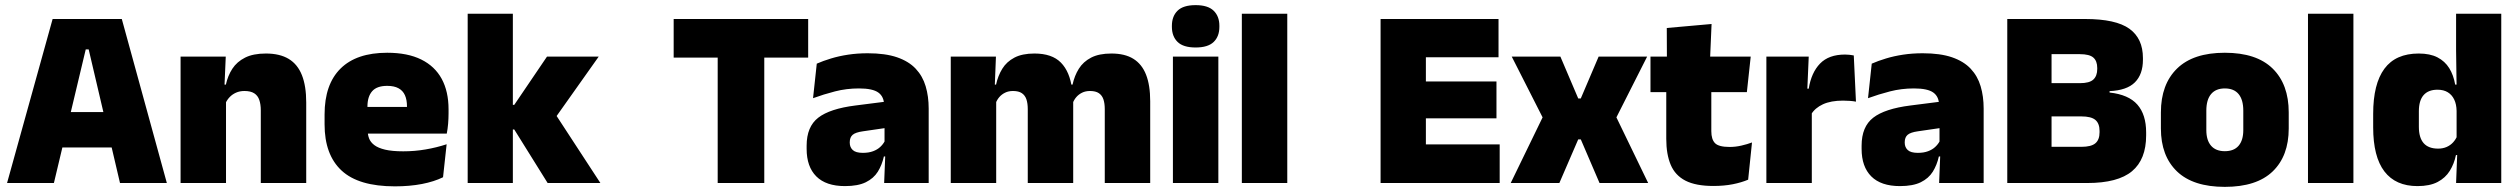

<svg xmlns="http://www.w3.org/2000/svg" viewBox="-20 -713 9810 748"><path d="M7.5 0 185 -639H454.5L630 0H447.5L325.5 -520.5H314L190 0ZM175 -138.5V-276.5H461.5V-138.5Z M996 0V-283Q996 -306.5 990.2 -323.5Q984.5 -340.5 970.5 -349.5Q956.5 -358.5 932.5 -358.5Q914 -358.5 899.5 -352Q885 -345.5 874.8 -334.8Q864.5 -324 858.5 -310.5L831.5 -383.5H860Q867.5 -418 885.2 -445.2Q903 -472.5 934.8 -488.5Q966.5 -504.5 1016 -504.5Q1070 -504.5 1104.8 -483.5Q1139.5 -462.5 1156.2 -420.2Q1173 -378 1173 -313.5V0ZM683.5 0V-492.5H859.5L854 -366L860.5 -348V0Z M1518.5 13Q1377 13 1310.8 -48.5Q1244.5 -110 1244.5 -228.5V-267Q1244.5 -384.5 1306.8 -446Q1369 -507.5 1488.5 -507.5Q1568 -507.5 1621 -481.2Q1674 -455 1700.8 -405.8Q1727.5 -356.5 1727.5 -287V-271.5Q1727.5 -251.5 1725.8 -230.8Q1724 -210 1720.5 -192.5H1562Q1564 -223 1564.8 -250Q1565.5 -277 1565.5 -298.5Q1565.5 -324.5 1557.5 -342.2Q1549.5 -360 1532.5 -369.2Q1515.5 -378.5 1488.5 -378.5Q1448 -378.5 1429.8 -357.5Q1411.5 -336.5 1411.5 -298V-253.5L1412.5 -234.5V-203.5Q1412.5 -188 1418 -173.5Q1423.5 -159 1438.2 -147.8Q1453 -136.5 1480.2 -130Q1507.5 -123.5 1551 -123.5Q1595.5 -123.5 1638 -130.8Q1680.5 -138 1720 -151L1706 -22.5Q1671.5 -5.5 1623.8 3.8Q1576 13 1518.5 13ZM1338 -192.5V-296.5H1685V-192.5Z M2113.5 0 1983.5 -208.5H1947.5V-304.5H1983.5L2111 -492.5H2312.5L2137.5 -245.5V-278L2319 0ZM1802 0V-659.5H1978V0Z M2776 0V-603.5H2957.5V0ZM2604.5 -488.5V-639H3128.5V-488.5Z M3424.5 0 3429.5 -126 3426 -130.5V-283.5L3424.5 -301.5Q3424.5 -336 3402.2 -352.2Q3380 -368.5 3326.5 -368.5Q3278 -368.5 3233.2 -357Q3188.5 -345.5 3147.5 -330.5L3162 -465Q3187 -476 3217.5 -485.2Q3248 -494.5 3284 -500Q3320 -505.5 3360.5 -505.5Q3429 -505.5 3474.8 -489.8Q3520.5 -474 3547.5 -445.2Q3574.5 -416.5 3586.2 -377Q3598 -337.5 3598 -290V0ZM3272 12Q3198 12 3160.2 -25.8Q3122.5 -63.5 3122.5 -133V-145.5Q3122.5 -219.5 3167.8 -254.5Q3213 -289.5 3312.5 -302L3438 -318L3448.5 -217L3342 -201.5Q3313 -197.5 3301.8 -187.8Q3290.5 -178 3290.5 -159V-157Q3290.5 -139.5 3302.2 -128.5Q3314 -117.5 3341.5 -117.5Q3364.5 -117.5 3381.2 -123.8Q3398 -130 3409.2 -140.5Q3420.5 -151 3427 -163.5L3452 -103.5H3423.5Q3416 -70 3399.8 -44Q3383.5 -18 3353 -3Q3322.5 12 3272 12Z M4284 0V-288Q4284 -310 4278.8 -325.8Q4273.5 -341.5 4261 -350Q4248.5 -358.5 4226.5 -358.5Q4209 -358.5 4195.8 -352Q4182.5 -345.5 4173.2 -334.8Q4164 -324 4159 -310.5L4143.5 -383.5H4158.5Q4166 -418 4183 -445.2Q4200 -472.5 4230.8 -488.5Q4261.5 -504.5 4310 -504.5Q4362 -504.5 4395.2 -484Q4428.5 -463.5 4444.8 -422.2Q4461 -381 4461 -318.5V0ZM3684 0V-492.5H3860L3854.5 -352.5L3861 -348V0ZM3984 0V-288Q3984 -310 3978.8 -325.8Q3973.5 -341.5 3961 -350Q3948.5 -358.5 3926.5 -358.5Q3909 -358.5 3895.8 -352Q3882.5 -345.5 3873.2 -334.8Q3864 -324 3859 -310.5L3832 -383.5H3860.5Q3868 -418 3884.8 -445.2Q3901.5 -472.5 3932 -488.5Q3962.5 -504.5 4010 -504.5Q4078.5 -504.5 4113.2 -469Q4148 -433.5 4156.5 -366.5Q4157.5 -356.5 4159.2 -341Q4161 -325.5 4161 -314V0Z M4549.5 0V-492.5H4726.5V0ZM4638 -528Q4589.5 -528 4567.5 -549.8Q4545.5 -571.5 4545.5 -608.5V-612.5Q4545.5 -649.5 4567.5 -671.2Q4589.5 -693 4638 -693Q4686 -693 4708.2 -671.2Q4730.5 -649.5 4730.5 -612.5V-608.5Q4730.5 -571 4708.2 -549.5Q4686 -528 4638 -528Z M4818 0V-659.5H4995V0Z M5358.5 0V-639H5535V0ZM5411 0V-150.5H5822.5V0ZM5462.5 -252V-395.5H5810V-252ZM5411 -490V-639H5818V-490Z M5865.5 0 6001.5 -280V-232.5L5869.5 -492.5H6059L6128.5 -329.5H6138.5L6208 -492.5H6397L6265.5 -232.5V-280L6401 0H6211.5L6138.5 -170H6128.5L6055 0Z M6655 11.5Q6586.5 11.5 6546.2 -9.2Q6506 -30 6488.8 -71Q6471.5 -112 6471.5 -172V-436H6647V-202Q6647 -170 6661.5 -155.2Q6676 -140.5 6718.5 -140.5Q6741.5 -140.5 6764.2 -145.8Q6787 -151 6805.5 -158L6790.5 -13Q6764.5 -2 6730.5 4.8Q6696.5 11.5 6655 11.5ZM6410 -354V-492.5H6800.5L6785.5 -354ZM6474 -480.5 6473.5 -604 6648 -619.5 6642 -480.5Z M7036 -267.5 6985 -367.5H7026.5Q7036.5 -430 7070.5 -465.2Q7104.5 -500.5 7168 -500.5Q7177.5 -500.5 7185.8 -499.5Q7194 -498.5 7202 -497L7210.5 -317Q7200.5 -319 7186.8 -320Q7173 -321 7160 -321Q7113 -321 7082 -306.8Q7051 -292.5 7036 -267.5ZM6861.5 0V-492.5H7026.5L7019.5 -329.5H7038.5V0Z M7534.5 0 7539.5 -126 7536 -130.5V-283.5L7534.5 -301.5Q7534.5 -336 7512.2 -352.2Q7490 -368.5 7436.5 -368.5Q7388 -368.5 7343.2 -357Q7298.5 -345.5 7257.5 -330.5L7272 -465Q7297 -476 7327.5 -485.2Q7358 -494.5 7394 -500Q7430 -505.5 7470.5 -505.5Q7539 -505.5 7584.8 -489.8Q7630.5 -474 7657.5 -445.2Q7684.5 -416.5 7696.2 -377Q7708 -337.5 7708 -290V0ZM7382 12Q7308 12 7270.2 -25.8Q7232.5 -63.5 7232.5 -133V-145.5Q7232.5 -219.5 7277.8 -254.5Q7323 -289.5 7422.5 -302L7548 -318L7558.5 -217L7452 -201.5Q7423 -197.5 7411.8 -187.8Q7400.5 -178 7400.5 -159V-157Q7400.5 -139.5 7412.2 -128.5Q7424 -117.5 7451.5 -117.5Q7474.5 -117.5 7491.2 -123.8Q7508 -130 7519.2 -140.5Q7530.5 -151 7537 -163.5L7562 -103.5H7533.5Q7526 -70 7509.8 -44Q7493.5 -18 7463 -3Q7432.5 12 7382 12Z M7930 0V-141H8088.5Q8127 -141 8143.2 -154.8Q8159.5 -168.5 8159.5 -197.5V-203Q8159.5 -232 8143.2 -245.8Q8127 -259.5 8088.5 -259.5H7926.5V-389H8083Q8120 -389 8135.2 -403Q8150.5 -417 8150.5 -444.5V-448Q8150.5 -475.5 8135.2 -488.8Q8120 -502 8083 -502H7926.5V-639H8103Q8223 -639 8275.8 -601Q8328.5 -563 8328.5 -487V-480Q8328.5 -423.5 8297.2 -392.2Q8266 -361 8198.5 -358V-352.5Q8272.5 -344.5 8306.8 -305.5Q8341 -266.5 8341 -197V-185.5Q8341 -92 8286 -46Q8231 0 8111.5 0ZM7800 0V-639H7972.5V0Z M8647.5 15Q8524 15 8461.2 -45.2Q8398.5 -105.5 8398.5 -212.5V-275Q8398.5 -384.5 8461.5 -446Q8524.5 -507.5 8647.5 -507.5Q8771 -507.5 8833.8 -446Q8896.5 -384.5 8896.5 -275V-212.5Q8896.5 -105.5 8834 -45.2Q8771.5 15 8647.5 15ZM8647.5 -124Q8683 -124 8701.2 -145.2Q8719.5 -166.5 8719.5 -206V-282Q8719.5 -324.5 8701.2 -346.5Q8683 -368.5 8647.5 -368.5Q8612.5 -368.5 8594 -346.5Q8575.5 -324.5 8575.5 -282V-206Q8575.5 -166.5 8594 -145.2Q8612.5 -124 8647.5 -124Z M8971.5 0V-659.5H9148.5V0Z M9398 12Q9313 12 9269.2 -45.2Q9225.5 -102.5 9225.5 -217V-269.5Q9225.5 -386 9269.2 -445.2Q9313 -504.5 9403 -504.5Q9447 -504.5 9476 -489.5Q9505 -474.5 9521.8 -447.5Q9538.5 -420.5 9545 -383.5H9590.5L9550.5 -281Q9550 -307 9541.2 -325.2Q9532.5 -343.5 9516.2 -353.5Q9500 -363.5 9476 -363.5Q9440.5 -363.5 9422 -342.5Q9403.5 -321.5 9403.5 -279.5V-219Q9403.5 -176.5 9422.2 -155.2Q9441 -134 9478.5 -134Q9497 -134 9511.8 -140.5Q9526.5 -147 9537 -158.5Q9547.5 -170 9553.5 -185L9597 -109H9548Q9541 -75 9524 -47.5Q9507 -20 9476.5 -4Q9446 12 9398 12ZM9548.5 0 9553.5 -128.5 9550.5 -153V-350V-372.5L9548.5 -517V-659.5H9724.5V0Z"/></svg>

Font: Anek Tamil ExtraBold
Style: Regular
Weight: 800
Designer: Aadarsh Rajan (Tamil), Yesha Goshar (Latin)
Foundry: Ek Type
Version: Version 1.003